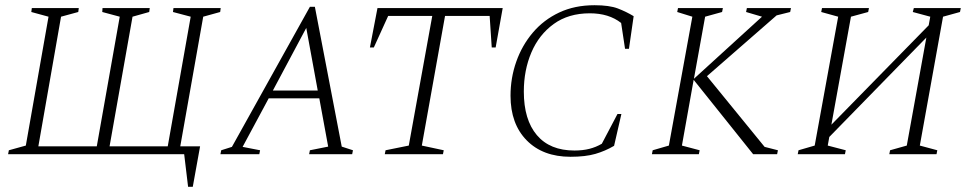

<svg xmlns="http://www.w3.org/2000/svg" viewBox="-20 -591 3713 736"><path d="M282 -560 280 -545 214 -527 127 -30H351L439 -527L372 -545L373 -560H554L552 -545L488 -527L400 -30H623L711 -527L643 -545L645 -560H826L824 -545L759 -527L671 -30H747L719 125H701L686 0H11L14 -15L79 -33L166 -527L100 -545L102 -560Z M825 0 828 -15 869 -28 1168 -565H1187L1290 -29L1333 -15L1330 0H1165L1168 -15L1238 -29L1204 -214H1010L910 -28L977 -15L974 0ZM1026 -244H1198L1154 -484Z M1455 0 1458 -15 1547 -33 1637 -530H1468L1413 -409H1398L1427 -560H1907L1880 -409H1865L1857 -530H1686L1597 -33L1681 -15L1678 0Z M2167 10Q2061 10 1999 -53Q1937 -116 1937 -224Q1937 -292 1959 -354.5Q1981 -417 2022.5 -466Q2064 -515 2123.5 -543Q2183 -571 2259 -571Q2316 -571 2348.5 -558.5Q2381 -546 2409 -529L2391 -404H2376L2361 -503Q2314 -540 2241 -540Q2159 -540 2102.5 -499Q2046 -458 2017 -390Q1988 -322 1988 -240Q1988 -132 2038 -73Q2088 -14 2182 -14Q2214 -14 2239.5 -20.5Q2265 -27 2287 -40L2347 -154H2362L2334 -32Q2300 -12 2262 -1Q2224 10 2167 10Z M2479 0 2482 -15 2544 -33 2634 -527 2576 -545 2579 -560H2751L2748 -545L2683 -527L2640 -289L2901 -527L2840 -545L2843 -560H3012L3009 -545L2957 -532L2690 -299L2911 -28L2962 -15L2959 0H2867L2639 -285L2594 -33L2662 -15L2659 0Z M3038 0 3041 -15 3103 -33 3193 -527 3128 -545 3131 -560H3311L3308 -545L3242 -527L3167 -113L3540 -494L3546 -527L3479 -545L3483 -560H3663L3660 -545L3595 -527L3506 -33L3573 -15L3570 0H3389L3392 -15L3456 -33L3531 -447L3159 -66L3153 -33L3222 -15L3219 0Z"/></svg>

Font: Spectral SC ExtraLight
Style: Italic
Weight: 275
Italic angle: -10°
Designer: Jean-Baptiste Levee
Foundry: Production Type
Version: Version 2.001